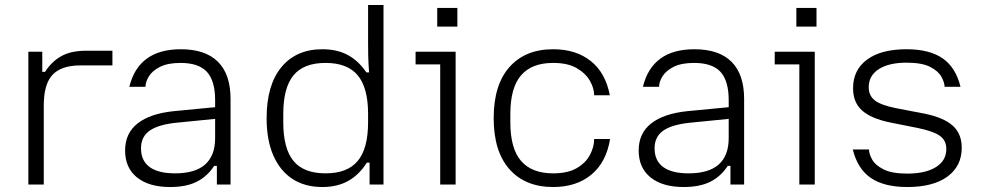

<svg xmlns="http://www.w3.org/2000/svg" viewBox="-20 -742 3943 772"><path d="M94 0V-534H150V-453H161Q188 -495 227 -516.5Q266 -538 325 -538H432V-479H303Q227 -479 191.5 -441.5Q156 -404 156 -318V0Z M664 10Q579 10 531 -28.5Q483 -67 483 -137Q483 -206 533 -245.5Q583 -285 678 -295L845 -311V-264L694 -249Q619 -242 583 -217.5Q547 -193 547 -146V-145Q547 -96 581.5 -70.5Q616 -45 684 -45Q845 -45 845 -187V-277V-289V-339Q845 -417 812 -453Q779 -489 706 -489Q655 -489 624 -473.5Q593 -458 579 -435.5Q565 -413 565 -393H500Q537 -544 707 -544Q806 -544 856.5 -493.5Q907 -443 907 -344V0H852V-75H841Q814 -33 771.5 -11.5Q729 10 664 10Z M1276 10Q1206 10 1156 -22.5Q1106 -55 1079 -117Q1052 -179 1052 -267Q1052 -400 1111.5 -472Q1171 -544 1276 -544Q1336 -544 1379 -520.5Q1422 -497 1453 -451H1464Q1461 -492 1460.5 -519Q1460 -546 1460 -569V-722H1522V0H1466V-88H1455Q1424 -39 1380 -14.5Q1336 10 1276 10ZM1289 -45Q1377 -45 1418.5 -95Q1460 -145 1460 -250V-284Q1460 -389 1418.5 -439Q1377 -489 1289 -489Q1201 -489 1160 -439Q1119 -389 1119 -284V-250Q1119 -145 1160 -95Q1201 -45 1289 -45Z M1750 0V-483H1651V-534H1812V0ZM1738 -635V-710H1819V-635Z M2204 10Q2092 10 2028.5 -61.5Q1965 -133 1965 -267Q1965 -401 2028.5 -472.5Q2092 -544 2204 -544Q2296 -544 2355.5 -496.5Q2415 -449 2432 -359H2369Q2369 -387 2352 -417Q2335 -447 2299 -468Q2263 -489 2204 -489Q2118 -489 2075 -439Q2032 -389 2032 -284V-250Q2032 -145 2075 -95Q2118 -45 2204 -45Q2263 -45 2299 -66Q2335 -87 2352 -119Q2369 -151 2369 -183H2433Q2418 -90 2358 -40Q2298 10 2204 10Z M2729 10Q2644 10 2596 -28.5Q2548 -67 2548 -137Q2548 -206 2598 -245.5Q2648 -285 2743 -295L2910 -311V-264L2759 -249Q2684 -242 2648 -217.5Q2612 -193 2612 -146V-145Q2612 -96 2646.5 -70.5Q2681 -45 2749 -45Q2910 -45 2910 -187V-277V-289V-339Q2910 -417 2877 -453Q2844 -489 2771 -489Q2720 -489 2689 -473.5Q2658 -458 2644 -435.5Q2630 -413 2630 -393H2565Q2602 -544 2772 -544Q2871 -544 2921.5 -493.5Q2972 -443 2972 -344V0H2917V-75H2906Q2879 -33 2836.5 -11.5Q2794 10 2729 10Z M3194 0V-483H3095V-534H3256V0ZM3182 -635V-710H3263V-635Z M3628 10Q3535 10 3481.5 -26.5Q3428 -63 3409 -141H3474Q3474 -124 3486.5 -101Q3499 -78 3532.5 -61Q3566 -44 3628 -44Q3701 -44 3743 -70Q3785 -96 3785 -143Q3785 -177 3759.5 -195.5Q3734 -214 3672 -227L3557 -250Q3481 -266 3445.5 -298.5Q3410 -331 3410 -387Q3410 -461 3466.5 -502.5Q3523 -544 3625 -544Q3717 -544 3770 -507.5Q3823 -471 3842 -393H3778Q3778 -410 3765.5 -433Q3753 -456 3720 -473Q3687 -490 3625 -490Q3554 -490 3513.5 -464Q3473 -438 3473 -391Q3473 -357 3498 -338Q3523 -319 3583 -307L3698 -285Q3775 -269 3811 -236.5Q3847 -204 3847 -148Q3847 -74 3789.5 -32Q3732 10 3628 10Z"/></svg>

Font: Mozilla Text ExtraLight
Style: Regular
Weight: 200
Designer: Studio DRAMA
Foundry: Studio DRAMA
Version: Version 1.000